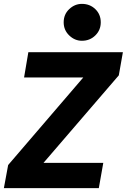

<svg xmlns="http://www.w3.org/2000/svg" viewBox="-38 -969 653 989"><path d="M-18 0 4 -119 391 -570H86L108 -700H595L574 -581L186 -130H494L471 0ZM384 -759Q347 -759 318.5 -786.5Q290 -814 290 -854Q290 -895 318.5 -922Q347 -949 384 -949Q425 -949 453 -922Q481 -895 481 -854Q481 -814 453 -786.5Q425 -759 384 -759Z"/></svg>

Font: Rethink Sans ExtraBold
Style: Italic
Weight: 800
Italic angle: -10°
Designer: The Rethink Sans project authors (Hans Thiessen). DM Sans designed by Colophon Foundry.
Foundry: Rethink Communications LLC
Version: Version 1.001